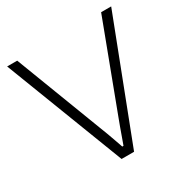

<svg xmlns="http://www.w3.org/2000/svg" viewBox="-157 -822 935 959"><g transform="rotate(-30 310.0 -343.0)"><path d="M274 0 10 -686H68L260 -184Q268 -165 276.5 -141Q285 -117 293.5 -93.5Q302 -70 308 -52H315Q322 -70 330 -93.5Q338 -117 347 -141Q356 -165 363 -184L552 -686H610L346 0Z"/></g></svg>

Font: Archivo Thin
Style: Regular
Weight: 250
Designer: Hector Gatti
Foundry: Omnibus-Type
Version: Version 2.001